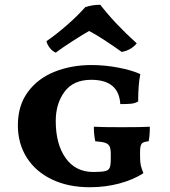

<svg xmlns="http://www.w3.org/2000/svg" viewBox="-20 -779 712 806"><path d="M55 -253Q55 -336 97 -393Q139 -450 209.5 -478Q280 -506 364 -506Q421 -506 477.5 -495Q534 -484 569 -468Q560 -424 560 -353Q546 -345 529.5 -343.5Q513 -342 485 -342Q479 -444 363 -444Q288 -444 251 -394Q214 -344 214 -271Q214 -174 255.5 -115.5Q297 -57 372 -57Q406 -57 423 -61Q435 -64 440 -74Q445 -84 445 -111V-134Q445 -154 440 -164.5Q435 -175 421.5 -179.5Q408 -184 380 -186Q374 -212 374 -247Q405 -245 491 -245Q578 -245 609 -247Q609 -210 604 -186Q581 -184 574.5 -175.5Q568 -167 568 -142V-122Q568 -98 571 -85Q574 -72 582 -52Q541 -25 482 -9Q423 7 357 7Q266 7 197.5 -26Q129 -59 92 -118Q55 -177 55 -253ZM175 -606Q217 -635 261 -673.5Q305 -712 338 -749Q368 -759 401 -759Q462 -680 554 -597Q530 -568 491 -561Q459 -584 421 -609Q383 -634 354 -649Q329 -635 284 -606Q239 -577 214 -558Q200 -564 189 -578Q178 -592 175 -606Z"/></svg>

Font: Vollkorn SC
Style: Bold
Weight: 700
Designer: Friedrich Althausen
Foundry: Friedrich Althausen
Version: Version 4.015